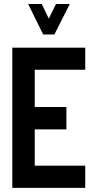

<svg xmlns="http://www.w3.org/2000/svg" viewBox="-20 -916 474 936"><path d="M117.2 -896.5H183.6L217.8 -825.2L252.9 -896.5H320.3L245.1 -748H190.4ZM40 0V-683.6H395.5V-576.2H149.4V-394.5H303.7V-285.2H149.4V-108.4H395.5V0Z"/></svg>

Font: Post No Bills Colombo
Style: Bold
Weight: 800
Designer: Kosala Senevirathne, Siva Puranthara, Lasantha Premarathna, Tharique Azeez
Foundry: Mooniak
Version: Version 1.220 ; ttfautohint (v1.5)